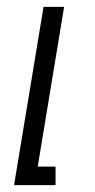

<svg xmlns="http://www.w3.org/2000/svg" viewBox="-20 -540 278 560"><path d="M21 0 107 -520H167L90 -54H142V0Z"/></svg>

Font: Iosevka QP Light
Style: Italic
Weight: 300
Italic angle: -9°
Designer: Belleve Invis
Foundry: Belleve Invis
Version: Version 20.0.0; ttfautohint (v1.8.4)